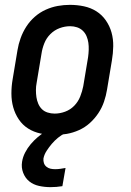

<svg xmlns="http://www.w3.org/2000/svg" viewBox="-20 -548 540 791"><path d="M205 8Q175 8 147 2Q119 -4 96 -18.5Q73 -33 57.5 -56Q42 -79 34.5 -106Q27 -133 27 -162.5Q27 -192 32 -221L52 -341Q56 -366 65 -391Q74 -416 88.5 -438.5Q103 -461 123.5 -479Q144 -497 168.5 -508Q193 -519 218 -523.5Q243 -528 268 -528Q298 -528 326 -522Q354 -516 377 -501.5Q400 -487 416 -464Q432 -441 439.5 -414Q447 -387 446.5 -357.5Q446 -328 441 -299L421 -179Q417 -154 408.5 -129Q400 -104 385 -81.5Q370 -59 350 -41Q330 -23 305.5 -12Q281 -1 255.5 3.5Q230 8 205 8ZM205 -80Q227 -80 248.5 -88Q270 -96 286 -112.5Q302 -129 310.5 -150.5Q319 -172 323 -193L343 -313Q345 -328 345.5 -343Q346 -358 344 -372Q342 -386 336.5 -399Q331 -412 321 -421.5Q311 -431 297.5 -435.5Q284 -440 269 -440Q247 -440 225.5 -432Q204 -424 187.5 -407.5Q171 -391 162.5 -369.5Q154 -348 151 -327L131 -207Q128 -192 128 -177Q128 -162 130 -148Q132 -134 137.5 -121Q143 -108 152.5 -98.5Q162 -89 176 -84.5Q190 -80 205 -80ZM188 223Q164 223 141 218Q118 213 101 199.5Q84 186 75.5 164Q67 142 71 118Q74 99 83.5 80.5Q93 62 106.5 46Q120 30 136 16.5Q152 3 170 -8H251L250 0Q233 8 219 19.5Q205 31 193.5 44.5Q182 58 172 73.5Q162 89 159 105Q158 115 161 124Q164 133 171.5 139Q179 145 188 147Q197 149 207 149Q218 149 228.5 147.5Q239 146 250 144L237 219Q225 221 212.5 222Q200 223 188 223Z"/></svg>

Font: Iosevka Term Curly SmBd Obl
Style: Regular
Weight: 600
Italic angle: -9°
Designer: Belleve Invis
Foundry: Belleve Invis
Version: Version 32.3.0